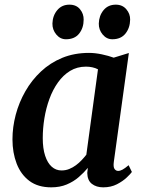

<svg xmlns="http://www.w3.org/2000/svg" viewBox="-20 -794 616 824"><path d="M468.5 -99.5Q465.5 -77.5 471.5 -69Q477.5 -60.5 487 -60.5Q495.5 -60.5 505.8 -66Q516 -71.5 532 -85L546 -56Q541 -48.5 524.2 -32.5Q507.5 -16.5 481.8 -3.2Q456 10 423 10Q393.5 10 374.2 -5Q355 -20 354.5 -52L357 -73.5Q340 -53 317.8 -33.8Q295.5 -14.5 266.2 -2.2Q237 10 200 10Q143 10 106.2 -17.5Q69.5 -45 51.5 -91.8Q33.5 -138.5 33.5 -196Q33.5 -248.5 47.5 -301.5Q61.5 -354.5 88.8 -402.2Q116 -450 155.8 -487.2Q195.5 -524.5 247.2 -545.8Q299 -567 362 -567Q387.5 -567 417 -560.8Q446.5 -554.5 468 -546.5L533 -566.5ZM400.5 -496.5Q389 -502.5 376 -505.2Q363 -508 349 -508Q311 -508 281 -489.8Q251 -471.5 228.8 -440.2Q206.5 -409 192 -369.2Q177.5 -329.5 170.5 -286.2Q163.5 -243 163.5 -201Q163.5 -156.5 173.8 -125.5Q184 -94.5 202 -78.5Q220 -62.5 244 -62.5Q262 -62.5 277.2 -68.8Q292.5 -75 306 -85Q319.5 -95 330.5 -106.8Q341.5 -118.5 350.5 -130ZM263 -625.5Q238.5 -625.5 221.5 -646Q204.5 -666.5 205 -693Q206 -727 225.8 -750.5Q245.5 -774 278 -774Q307.5 -774 323.5 -754.2Q339.5 -734.5 339 -709.5Q339 -674.5 319.8 -650Q300.5 -625.5 263 -625.5ZM462 -625.5Q437.5 -625.5 420.5 -646Q403.5 -666.5 404 -693Q405 -727 424.5 -750.5Q444 -774 477 -774Q505.5 -774 522.2 -754.2Q539 -734.5 538.5 -709.5Q538 -674.5 518.5 -650Q499 -625.5 462 -625.5Z"/></svg>

Font: Merriweather 20pt SemiBold
Style: Italic
Weight: 600
Italic angle: -7.8°
Version: Version 2.101